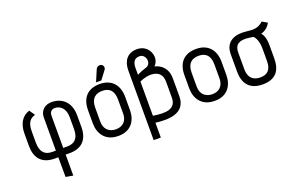

<svg xmlns="http://www.w3.org/2000/svg" viewBox="-103 -1149 2839 1814"><g transform="rotate(-20 1316.5 -242.5)"><path d="M376 216V5H417C548 5 605 -73 605 -189V-307C605 -427 536 -507 418 -507C356 -507 306 -469 302 -401V-62H266C190 -62 150 -105 150 -197V-314C150 -399 183 -434 233 -447L194 -503C118 -479 78 -412 78 -314V-189C78 -73 135 5 266 5H302L303 203ZM533 -196C533 -104 493 -62 417 -62H376V-388C376 -413 389 -444 430 -444C475 -444 533 -411 533 -315Z M932 -538 995 -621C1010 -641 1003 -668 980 -677C963 -683 939 -677 928 -653L879 -538ZM1091 -316C1091 -437 1022 -512 906 -512C785 -512 718 -442 718 -316V-184C718 -82 775 10 906 10C1038 10 1091 -82 1091 -184ZM1019 -174C1019 -102 977 -57 906 -57C836 -57 790 -101 790 -174V-316C790 -411 841 -443 906 -443C967 -443 1019 -414 1019 -316Z M1276 161V12C1393 27 1574 31 1574 -146V-330C1574 -423 1515 -476 1449 -491C1521 -559 1472 -701 1349 -701C1251 -701 1204 -635 1204 -537V161ZM1503 -159C1503 -40 1396 -39 1276 -58V-402C1360 -443 1503 -454 1503 -318ZM1276 -536C1276 -597 1297 -630 1348 -630C1415 -630 1434 -526 1369 -507C1333 -496 1310 -487 1276 -470Z M2060 -316C2060 -437 1991 -512 1875 -512C1754 -512 1687 -442 1687 -316V-184C1687 -82 1744 10 1875 10C2007 10 2060 -82 2060 -184ZM1988 -174C1988 -102 1946 -57 1875 -57C1805 -57 1759 -101 1759 -174V-316C1759 -411 1810 -443 1875 -443C1936 -443 1988 -414 1988 -316Z M2539 -310C2539 -378 2520 -421 2502 -436C2542 -446 2576 -472 2598 -513L2546 -543C2495 -497 2454 -495 2374 -505C2275 -517 2166 -487 2166 -354V-175C2166 -59 2223 19 2354 19C2486 19 2539 -55 2539 -175ZM2466 -175C2466 -85 2424 -51 2354 -51C2284 -51 2238 -90 2238 -175V-343C2238 -450 2321 -452 2423 -433C2427 -433 2466 -393 2466 -305Z"/></g></svg>

Font: Advent Pro
Style: Medium
Weight: 500
Designer: Andreas Kalpakidis
Foundry: Andreas Kalpakidis
Version: Version 2.002 2008